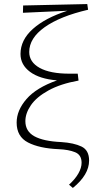

<svg xmlns="http://www.w3.org/2000/svg" viewBox="-20 -731 481 946"><path d="M419 60Q419 130 339 195L320 179Q350 152 366 124Q382 96 382 71Q382 32 350 19Q318 6 269 4Q174 0 118 -29Q62 -58 62 -127Q62 -187 110.5 -243Q159 -299 261 -335Q175 -342 128 -377Q81 -412 81 -465Q81 -534 142 -588.5Q203 -643 312 -678L93 -668L94 -704L410 -711L414 -683Q276 -651 200 -597Q124 -543 124 -475Q124 -425 175.5 -396.5Q227 -368 322 -368H363L367 -334Q278 -318 219 -285.5Q160 -253 132.5 -213Q105 -173 105 -134Q105 -84 149.5 -59.5Q194 -35 282 -31Q344 -27 381.5 -9Q419 9 419 60Z"/></svg>

Font: Ysabeau Light
Style: Regular
Weight: 300
Designer: Christian Thalmann (Catharsis Fonts)
Version: Version 0.003